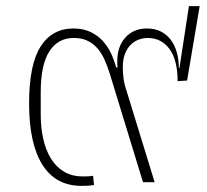

<svg xmlns="http://www.w3.org/2000/svg" viewBox="-20 -595 676 627"><path d="M246 12Q162 12 118.5 -57Q75 -126 75 -257Q75 -384 112.5 -443Q150 -502 220 -502Q250 -502 273.5 -491.5Q297 -481 314 -463Q331 -445 342 -422Q353 -399 359 -375H364Q363 -381 363 -386Q363 -391 363 -396Q363 -443 389.5 -472.5Q416 -502 460 -502Q486 -502 505.5 -492Q525 -482 538 -464.5Q551 -447 557.5 -423.5Q564 -400 564 -373H566L597 -575H632L591 -332L560 -330Q560 -399 533.5 -435Q507 -471 462 -471Q447 -471 432.5 -465.5Q418 -460 406.5 -448.5Q395 -437 388 -419Q381 -401 381 -375Q381 -358 383.5 -338.5Q386 -319 394 -296L485 0H447L338 -356Q330 -381 320.5 -402Q311 -423 297 -438.5Q283 -454 264.5 -462.5Q246 -471 221 -471Q169 -471 141 -427Q113 -383 113 -294V-220Q113 -179 121 -142.5Q129 -106 145.5 -78.5Q162 -51 188 -35Q214 -19 249 -19Q257 -19 264.5 -19Q272 -19 284 -21L287 9Q277 11 267 11.5Q257 12 246 12Z"/></svg>

Font: IBM Plex Sans Thai ExtraLight
Style: Regular
Weight: 200
Designer: Mike Abbink, Paul van der Laan, Pieter van Rosmalen, Ben Mitchell, Mark Frömberg
Foundry: Bold Monday
Version: Version 1.1